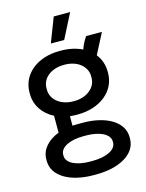

<svg xmlns="http://www.w3.org/2000/svg" viewBox="-136 -808 833 1096"><g transform="rotate(-15 280.5 -260.0)"><path d="M315 -582 389 -727H292L236 -582ZM46 -335C46 -267 85 -211 147 -179V-79C84 -55 40 -9 40 49V60C40 150 140 207 278 207H294C431 207 532 150 532 60V50C532 -41 432 -98 296 -98H276C262 -98 247 -98 234 -97V-153C246 -152 259 -151 272 -151H282C412 -151 508 -228 508 -335V-343C508 -384 495 -420 472 -449L535 -571H442C427 -551 415 -527 406 -501C371 -518 329 -528 282 -528H272C141 -528 46 -452 46 -343ZM146 -342C146 -403 202 -445 276 -445H281C354 -445 410 -402 410 -342V-333C410 -274 354 -230 281 -230H276C202 -230 146 -273 146 -333ZM140 49C140 6 197 -23 279 -23H293C375 -23 433 6 433 49V56C433 98 376 127 293 127H279C197 127 140 99 140 56Z"/></g></svg>

Font: Fixel Display Medium
Style: Regular
Weight: 500
Designer: AlfaBravo + MacPaw
Foundry: Kyrylo Tkachov, Marchela Mozhyna, Serhii Makarenko, Maria Weinstein, Zakhar Kryvoshyya
Version: Version 1.211